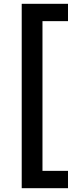

<svg xmlns="http://www.w3.org/2000/svg" viewBox="-20 -803 386 1008"><path d="M94 185V-783H337V-692H203V94H337V185Z"/></svg>

Font: Ubuntu Sans SemiBold
Style: Regular
Weight: 600
Designer: Dalton Maag Ltd
Foundry: Dalton Maag Ltd
Version: Version 1.006; ttfautohint (v1.8.4.7-5d5b)